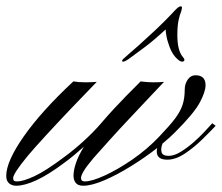

<svg xmlns="http://www.w3.org/2000/svg" viewBox="-59 -591 707 612"><path d="M-7.3 1Q-21 1 -30 -6.6Q-39.1 -14.2 -39.1 -30.3Q-39.1 -76.7 17.3 -157Q73.7 -237.3 174.8 -331.5Q191.4 -328.6 214.4 -328.6Q221.2 -328.6 232.9 -329.1Q244.6 -329.6 249.5 -330.1Q210 -289.6 167 -244.4Q124 -199.2 87.4 -159.4Q50.8 -119.6 29.8 -94.7Q-17.1 -37.6 -17.1 -23.4Q-17.1 -18.1 -14.9 -15.4Q-12.7 -12.7 -4.4 -12.7Q14.6 -12.7 50.5 -29.3Q86.4 -45.9 145.5 -90.3Q178.2 -114.3 208.5 -142.1Q238.8 -169.9 261.2 -195.8Q284.7 -223.1 303.7 -243.7Q322.8 -264.2 342.8 -284.7Q362.8 -305.2 389.2 -331.5Q404.8 -330.1 411.1 -329.3Q417.5 -328.6 428.7 -328.6Q450.2 -328.6 463.9 -330.1Q441.4 -306.6 411.9 -275.1Q382.3 -243.7 350.6 -210Q318.8 -176.3 289.8 -144Q260.7 -111.8 238.8 -86.9Q215.8 -59.6 207.5 -45.2Q199.2 -30.8 199.2 -23.9Q199.2 -12.7 211.4 -12.7Q233.4 -12.7 274.7 -31.5Q315.9 -50.3 362.8 -82.5Q409.7 -114.7 448.7 -155.8Q481.4 -189.9 498.8 -212.9Q516.1 -235.8 522.9 -256.8Q529.8 -277.8 529.8 -305.2Q529.8 -323.2 539.3 -337.2Q548.8 -351.1 564 -351.1Q596.2 -351.1 596.2 -319.3Q596.2 -298.8 577.9 -264.4Q559.6 -230 499 -169.4Q490.7 -161.1 480.5 -151.9Q470.2 -142.6 459 -133.3Q452.6 -117.2 456.1 -105.7Q459.5 -94.2 478.5 -94.2Q495.6 -94.2 515.6 -106.2Q535.6 -118.2 555.7 -135.5Q575.7 -152.8 592 -170.2Q608.4 -187.5 617.7 -198.2L628.4 -189.9Q611.8 -172.4 585.7 -146.7Q559.6 -121.1 530.3 -101.6Q501 -82 474.1 -82Q434.1 -82 441.9 -119.1Q403.8 -89.4 359.4 -61.8Q314.9 -34.2 274.2 -16.6Q233.4 1 206.1 1Q189.5 1 182.4 -8.1Q175.3 -17.1 175.3 -30.8Q175.3 -47.9 182.9 -70.8Q190.4 -93.8 208.5 -123.5Q193.4 -109.9 177.5 -96.7Q161.6 -83.5 145.5 -71.8Q94.7 -33.7 56.9 -16.4Q19 1 -7.3 1ZM333 -394.5Q330.1 -394.5 330.1 -396.5Q330.1 -399.4 333.5 -402.8Q336.9 -406.2 351.6 -418.9Q359.9 -425.8 383.8 -447Q407.7 -468.3 436.8 -495.6Q465.8 -522.9 488.3 -546.9Q502.4 -562.5 507.8 -566.7Q513.2 -570.8 517.1 -570.8Q521 -570.8 521 -566.9Q521 -563.5 518.6 -554.7Q514.2 -544.9 510.3 -526.9Q506.3 -508.8 506.3 -479.5Q506.3 -431.6 522.5 -411.1Q525.4 -407.2 527.1 -405Q528.8 -402.8 528.8 -400.4Q528.8 -394.5 521 -394.5Q513.2 -394.5 499.5 -409.7Q485.8 -424.8 477.1 -454.6Q473.6 -464.4 471.7 -475.3Q469.7 -486.3 468.8 -497.1Q432.6 -463.4 404.3 -442.1Q376 -420.9 351.6 -403.3Q343.8 -397.9 339.8 -396.2Q335.9 -394.5 333 -394.5Z"/></svg>

Font: Pinyon Script
Style: Regular
Weight: 400
Designer: Nicole Fally, Eben Sorkin
Foundry: Sorkin Type Co.
Version: Version 1.008; ttfautohint (v1.8.4.7-5d5b)